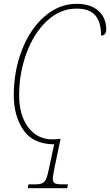

<svg xmlns="http://www.w3.org/2000/svg" viewBox="-20 -743 575 1003"><path d="M129 220H162Q188 220 201 214Q214 208 221.5 190.5Q229 173 237 132L263 11Q152 10 102 -64Q52 -138 52 -245Q52 -372 94.5 -481.5Q137 -591 212.5 -657Q288 -723 381 -723Q453 -723 494 -686.5Q535 -650 535 -588Q535 -574 528 -565.5Q521 -557 508 -557Q508 -628 477.5 -663Q447 -698 380 -698Q294 -698 225.5 -634Q157 -570 118.5 -465.5Q80 -361 80 -245Q80 -142 127 -78.5Q174 -15 255 -15Q277 -15 295 -18L296 -16L265 132Q256 179 256 189Q256 208 266 214Q276 220 302 220H335L331 240H125Z"/></svg>

Font: Noto Serif NarrowThin
Style: Italic
Weight: 250
Width: 4
Italic angle: -12°
Designer: Monotype Design Team
Foundry: Monotype Imaging Inc.
Version: Version 1.001